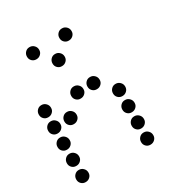

<svg xmlns="http://www.w3.org/2000/svg" viewBox="-181 -913 962 1026"><g transform="rotate(-30 300.0 -400.5)"><path d="M149 -788Q134 -788 123.5 -777Q113 -766 113 -751V-749Q113 -734 123.5 -723.5Q134 -713 149 -713H151Q166 -713 177 -723.5Q188 -734 188 -749V-751Q188 -766 177 -777Q166 -788 151 -788ZM349 -788Q334 -788 323.5 -777Q313 -766 313 -751V-749Q313 -734 323.5 -723.5Q334 -713 349 -713H351Q366 -713 377 -723.5Q388 -734 388 -749V-751Q388 -766 377 -777Q366 -788 351 -788ZM249 -688Q234 -688 223.5 -677Q213 -666 213 -651V-649Q213 -634 223.5 -623.5Q234 -613 249 -613H251Q266 -613 277 -623.5Q288 -634 288 -649V-651Q288 -666 277 -677Q266 -688 251 -688ZM49 -488Q34 -488 23.5 -477Q13 -466 13 -451V-449Q13 -434 23.5 -423.5Q34 -413 49 -413H51Q66 -413 77 -423.5Q88 -434 88 -449V-451Q88 -466 77 -477Q66 -488 51 -488ZM249 -488Q234 -488 223.5 -477Q213 -466 213 -451V-449Q213 -434 223.5 -423.5Q234 -413 249 -413H251Q266 -413 277 -423.5Q288 -434 288 -449V-451Q288 -466 277 -477Q266 -488 251 -488ZM349 -488Q334 -488 323.5 -477Q313 -466 313 -451V-449Q313 -434 323.5 -423.5Q334 -413 349 -413H351Q366 -413 377 -423.5Q388 -434 388 -449V-451Q388 -466 377 -477Q366 -488 351 -488ZM49 -388Q34 -388 23.5 -377Q13 -366 13 -351V-349Q13 -334 23.5 -323.5Q34 -313 49 -313H51Q66 -313 77 -323.5Q88 -334 88 -349V-351Q88 -366 77 -377Q66 -388 51 -388ZM149 -388Q134 -388 123.5 -377Q113 -366 113 -351V-349Q113 -334 123.5 -323.5Q134 -313 149 -313H151Q166 -313 177 -323.5Q188 -334 188 -349V-351Q188 -366 177 -377Q166 -388 151 -388ZM449 -388Q434 -388 423.5 -377Q413 -366 413 -351V-349Q413 -334 423.5 -323.5Q434 -313 449 -313H451Q466 -313 477 -323.5Q488 -334 488 -349V-351Q488 -366 477 -377Q466 -388 451 -388ZM49 -288Q34 -288 23.5 -277Q13 -266 13 -251V-249Q13 -234 23.5 -223.5Q34 -213 49 -213H51Q66 -213 77 -223.5Q88 -234 88 -249V-251Q88 -266 77 -277Q66 -288 51 -288ZM449 -288Q434 -288 423.5 -277Q413 -266 413 -251V-249Q413 -234 423.5 -223.5Q434 -213 449 -213H451Q466 -213 477 -223.5Q488 -234 488 -249V-251Q488 -266 477 -277Q466 -288 451 -288ZM49 -188Q34 -188 23.5 -177Q13 -166 13 -151V-149Q13 -134 23.5 -123.5Q34 -113 49 -113H51Q66 -113 77 -123.5Q88 -134 88 -149V-151Q88 -166 77 -177Q66 -188 51 -188ZM449 -188Q434 -188 423.5 -177Q413 -166 413 -151V-149Q413 -134 423.5 -123.5Q434 -113 449 -113H451Q466 -113 477 -123.5Q488 -134 488 -149V-151Q488 -166 477 -177Q466 -188 451 -188ZM49 -88Q34 -88 23.5 -77Q13 -66 13 -51V-49Q13 -34 23.5 -23.5Q34 -13 49 -13H51Q66 -13 77 -23.5Q88 -34 88 -49V-51Q88 -66 77 -77Q66 -88 51 -88ZM449 -88Q434 -88 423.5 -77Q413 -66 413 -51V-49Q413 -34 423.5 -23.5Q434 -13 449 -13H451Q466 -13 477 -23.5Q488 -34 488 -49V-51Q488 -66 477 -77Q466 -88 451 -88Z"/></g></svg>

Font: Doto Rounded
Style: Bold
Weight: 700
Monospace: yes
Version: Version 1.000